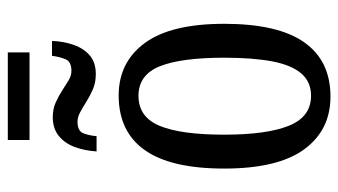

<svg xmlns="http://www.w3.org/2000/svg" viewBox="-212 -666 887 504"><g transform="rotate(-90 232.0 -413.5)"><path d="M87 -604Q89 -635 98.5 -661Q108 -687 127.5 -703Q147 -719 177 -719Q198 -719 215 -711.5Q232 -704 246.5 -694.5Q261 -685 273.5 -677.5Q286 -670 298 -670Q322 -670 328.5 -684.5Q335 -699 338 -721H377Q376 -690 366.5 -663.5Q357 -637 338.5 -621.5Q320 -606 290 -606Q268 -606 250.5 -613.5Q233 -621 218 -630.5Q203 -640 190 -647Q177 -654 165 -654Q141 -654 135 -639.5Q129 -625 127 -604ZM117 -780V-837H347V-780ZM231 10Q143 10 92.5 -59Q42 -128 42 -269Q42 -409 90.5 -477.5Q139 -546 234 -546Q321 -546 371.5 -477.5Q422 -409 422 -269Q422 -128 373.5 -59Q325 10 231 10ZM233 -41Q270 -41 292 -67Q314 -93 323.5 -143.5Q333 -194 333 -269Q333 -382 310.5 -438Q288 -494 233 -494Q177 -494 154 -438Q131 -382 131 -269Q131 -157 154.5 -99Q178 -41 233 -41Z"/></g></svg>

Font: Noto Serif ExtraCondensed
Style: Regular
Weight: 400
Width: 2
Designer: Monotype Design Team
Foundry: Monotype Imaging Inc.
Version: Version 2.013